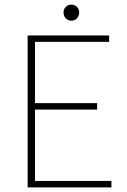

<svg xmlns="http://www.w3.org/2000/svg" viewBox="-20 -814 550 834"><path d="M100 0H464V-28H132V-338H402V-366H132V-632H454V-660H100ZM290 -724C308 -724 324 -738 324 -760C324 -780 308 -794 290 -794C272 -794 256 -780 256 -760C256 -738 272 -724 290 -724Z"/></svg>

Font: Source Sans Pro ExtraLight
Style: Regular
Weight: 200
Designer: Paul D. Hunt
Foundry: Adobe Systems Incorporated
Version: Version 3.006;hotconv 1.0.111;makeotfexe 2.5.65597